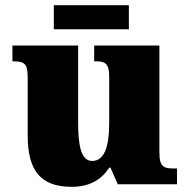

<svg xmlns="http://www.w3.org/2000/svg" viewBox="-20 -712 731 742"><path d="M188 -599H478V-692H188ZM257 10C328 10 373 -19 402 -64H407L435 0H664V-61H652C617 -61 596 -64 596 -121V-536H344V-475H348C382 -475 402 -471 402 -417V-235C402 -145 383 -90 336 -90C294 -90 282 -149 282 -234V-536H28V-475H32C83 -475 87 -459 87 -402V-189C87 -56 134 10 257 10Z"/></svg>

Font: Noto Serif Gurmukhi Black
Style: Regular
Weight: 900
Designer: Vaibhav Singh and the Monotype Design Team
Foundry: Monotype Imaging Inc.
Version: Version 2.004